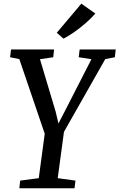

<svg xmlns="http://www.w3.org/2000/svg" viewBox="-20 -1008 640 1028"><path d="M83.5 0 88 -41 187.5 -54 219.5 -292 83.5 -691.5 34 -701.5 39 -743H269.5L265 -701.5L194 -691L277.5 -412L293 -347L326.5 -411.5L469.5 -691L401.5 -701.5L406.5 -743H599.5L595 -701.5L543.5 -691.5L322.5 -302L289 -54L384 -41L379 0ZM320 -801 284 -832.5 415.5 -988.5 490.5 -935.5Q468.5 -910 438.2 -883.8Q408 -857.5 376.8 -835.8Q345.5 -814 320 -801Z"/></svg>

Font: Merriweather 24pt SemiCondensed
Style: Italic
Weight: 400
Width: 4
Italic angle: -7.8°
Designer: Eben Sorkin
Foundry: Eben Sorkin
Version: Version 2.101